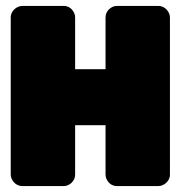

<svg xmlns="http://www.w3.org/2000/svg" viewBox="-20 -586 607 644"><path d="M512 38C528 38 550 23 550 0V-528C550 -544 535 -566 512 -566H371C355 -566 334 -551 334 -528V-354H232V-528C232 -544 218 -566 195 -566H54C38 -566 16 -551 16 -528V0C16 16 31 38 54 38H195C211 38 232 23 232 0V-166H334V0C334 16 348 38 371 38Z"/></svg>

Font: Asimov Print
Style: E
Weight: 500
Designer: Google
Version: Version 2.000980; 2014